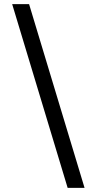

<svg xmlns="http://www.w3.org/2000/svg" viewBox="-20 -760 439 931"><path d="M390 151 121 -740H39L308 151Z"/></svg>

Font: IBM Plex Arabic Text
Style: Regular
Weight: 450
Designer: Mike Abbink, Paul van der Laan, Pieter van Rosmalen, Wael Morcos, Khajak Apelian
Foundry: Bold Monday
Version: Version 1.0